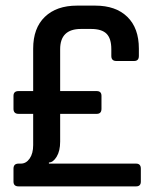

<svg xmlns="http://www.w3.org/2000/svg" viewBox="-20 -663 586 683"><path d="M154 -81H464Q481 -81 481 -63V-17Q481 0 464 0H46Q28 0 28 -17V-63Q28 -81 46 -81H54Q73 -81 85.5 -99Q98 -117 98 -147V-258H46Q28 -258 28 -276V-322Q28 -339 46 -339H98V-490Q98 -563 139.5 -603Q181 -643 254 -643H319Q392 -643 433 -603Q474 -563 474 -490V-464Q474 -446 457 -446H394Q376 -446 376 -464V-488Q376 -526 359 -543Q342 -560 304 -560H268Q194 -560 194 -488V-339H324Q341 -339 341 -322V-276Q341 -258 324 -258H194V-159Q194 -126 181.5 -105.5Q169 -85 154 -85Z"/></svg>

Font: Rajdhani Semibold
Style: Regular
Weight: 600
Designer: Satya Rajpurohit, Jyotish Sonowal
Foundry: Indian Type Foundry
Version: Version 1.200;PS 1.0;hotconv 1.0.78;makeotf.lib2.5.61930; tt